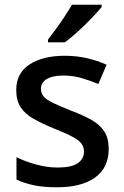

<svg xmlns="http://www.w3.org/2000/svg" viewBox="-20 -786 525 816"><path d="M442 -153Q442 -73 384 -31.5Q326 10 222 10Q165 10 124.5 1.5Q84 -7 50 -23V-118Q86 -100 133 -87Q180 -74 225 -74Q284 -74 310.5 -92.5Q337 -111 337 -142Q337 -160 327 -174.5Q317 -189 289.5 -204Q262 -219 209 -240Q158 -261 122 -281.5Q86 -302 67.5 -330.5Q49 -359 49 -404Q49 -475 105.5 -512Q162 -549 255 -549Q305 -549 348.5 -539Q392 -529 433 -511L398 -429Q362 -444 325.5 -454.5Q289 -465 250 -465Q203 -465 178.5 -450Q154 -435 154 -409Q154 -390 165.5 -376Q177 -362 205.5 -348.5Q234 -335 284 -315Q334 -296 369.5 -276Q405 -256 423.5 -227Q442 -198 442 -153ZM412 -756Q397 -738 369.5 -709Q342 -680 311 -652Q280 -624 256 -606H184V-618Q199 -637 218 -663Q237 -689 255 -716.5Q273 -744 286 -766H412Z"/></svg>

Font: Noto Sans Sora Sompeng Medium
Style: Regular
Weight: 500
Designer: Monotype Design Team. David Williams.
Foundry: Monotype Imaging Inc.
Version: Version 2.101; ttfautohint (v1.8.4.7-5d5b)